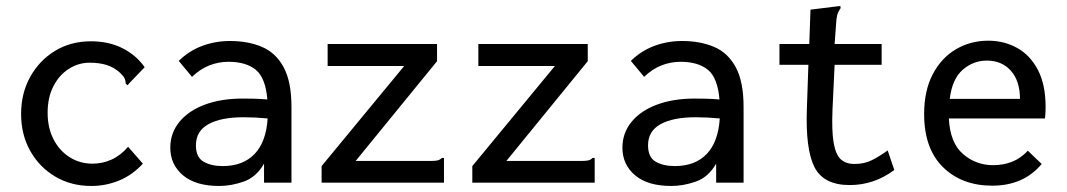

<svg xmlns="http://www.w3.org/2000/svg" viewBox="-20 -606 3540 637"><path d="M283 11Q216 11 163.5 -20Q111 -51 80.5 -105Q50 -159 50 -228Q50 -297 80.5 -351.5Q111 -406 163 -437.5Q215 -469 282 -469Q341 -469 386.5 -446Q432 -423 460 -383L409 -330L403 -323L397 -329Q397 -337 394 -344.5Q391 -352 379 -364Q358 -383 333.5 -390.5Q309 -398 277 -398Q241 -398 209 -378Q177 -358 157.5 -320.5Q138 -283 138 -232Q138 -182 157.5 -144Q177 -106 211 -84.5Q245 -63 287 -63Q320 -63 350 -76.5Q380 -90 405 -119L454 -63Q419 -25 375 -7Q331 11 283 11Z M707 11Q629 11 587 -24.5Q545 -60 545 -116Q545 -165 575.5 -202Q606 -239 660 -259Q714 -279 785 -279Q802 -279 823 -278.5Q844 -278 867 -276Q861 -348 828.5 -374.5Q796 -401 738 -401Q705 -401 674.5 -389Q644 -377 617 -351L573 -404Q608 -438 651.5 -454Q695 -470 743 -470Q803 -470 849 -450.5Q895 -431 921 -383Q947 -335 947 -251V0H856V-63Q830 -18 788.5 -3.5Q747 11 707 11ZM630 -124Q630 -84 655.5 -69.5Q681 -55 719 -55Q786 -55 824.5 -95Q863 -135 868 -213Q827 -217 788 -217Q713 -217 671.5 -194Q630 -171 630 -124Z M1047 -55 1321 -387H1067V-460H1430V-403L1160 -72H1409Q1425 -72 1432.5 -74Q1440 -76 1446 -82H1453V0H1047Z M1547 -55 1821 -387H1567V-460H1930V-403L1660 -72H1909Q1925 -72 1932.5 -74Q1940 -76 1946 -82H1953V0H1547Z M2207 11Q2129 11 2087 -24.5Q2045 -60 2045 -116Q2045 -165 2075.5 -202Q2106 -239 2160 -259Q2214 -279 2285 -279Q2302 -279 2323 -278.5Q2344 -278 2367 -276Q2361 -348 2328.5 -374.5Q2296 -401 2238 -401Q2205 -401 2174.5 -389Q2144 -377 2117 -351L2073 -404Q2108 -438 2151.5 -454Q2195 -470 2243 -470Q2303 -470 2349 -450.5Q2395 -431 2421 -383Q2447 -335 2447 -251V0H2356V-63Q2330 -18 2288.5 -3.5Q2247 11 2207 11ZM2130 -124Q2130 -84 2155.5 -69.5Q2181 -55 2219 -55Q2286 -55 2324.5 -95Q2363 -135 2368 -213Q2327 -217 2288 -217Q2213 -217 2171.5 -194Q2130 -171 2130 -124Z M2799 8Q2713 8 2682.5 -51Q2652 -110 2657 -246L2662 -391H2566V-460H2665L2669 -574L2758 -585L2768 -586L2769 -579Q2764 -572 2760.5 -564.5Q2757 -557 2755 -541L2749 -460H2905V-391H2749L2742 -243Q2739 -170 2746 -131Q2753 -92 2770 -77Q2787 -62 2815 -62Q2848 -62 2873.5 -75Q2899 -88 2925 -107L2947 -42Q2880 8 2799 8Z M3272 10Q3171 10 3108.5 -51.5Q3046 -113 3046 -228Q3046 -305 3074.5 -359.5Q3103 -414 3151.5 -442.5Q3200 -471 3259 -471Q3311 -471 3354.5 -447Q3398 -423 3423.5 -374Q3449 -325 3449 -251Q3449 -242 3448.5 -231.5Q3448 -221 3447 -213H3128Q3132 -132 3175 -95Q3218 -58 3275 -58Q3309 -58 3338 -69.5Q3367 -81 3390 -106L3436 -62Q3376 10 3272 10ZM3131 -278H3364Q3364 -337 3334 -371Q3304 -405 3254 -405Q3209 -405 3174 -374.5Q3139 -344 3131 -278Z"/></svg>

Font: Inconsolata Medium
Style: Regular
Weight: 500
Monospace: yes
Designer: Raph Levien, Cyreal, Brenton Simpson
Foundry: Raph Levien, Cyreal, Google
Version: Version 3.001; ttfautohint (v1.8.2.53-6de2)